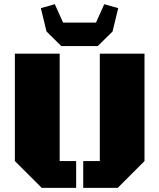

<svg xmlns="http://www.w3.org/2000/svg" viewBox="-20 -907 769 927"><path d="M381.8 0V-129.4H461.9V-647.9H677.7V-129.4L548.3 0ZM181.6 0 51.8 -129.4V-647.9H268.1V-129.4H347.7V0ZM275.9 -684.6 204.6 -754.9 177.2 -867.7 244.6 -886.7 284.7 -797.9H443.4L483.4 -886.7L550.8 -867.7L523.4 -754.9L452.1 -684.6Z"/></svg>

Font: Black Ops One
Style: Regular
Weight: 400
Designer: James Grieshaber, Eben Sorkin
Foundry: Sorkin Type Co.
Version: Version 1.004; ttfautohint (v1.8.4.7-5d5b)